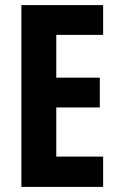

<svg xmlns="http://www.w3.org/2000/svg" viewBox="-20 -734 467 754"><path d="M385 0H64V-714H385V-597H201V-429H372V-312H201V-119H385Z"/></svg>

Font: Noto Sans Myanmar ExtraCondensed
Style: Bold
Weight: 700
Width: 2
Designer: Monotype Design Team
Foundry: Monotype Imaging Inc.
Version: Version 2.107; ttfautohint (v1.8.4.7-5d5b)